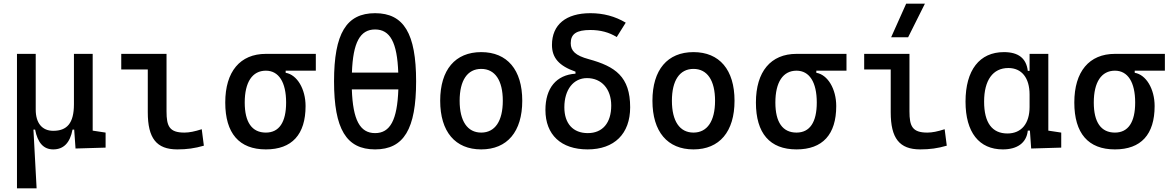

<svg xmlns="http://www.w3.org/2000/svg" viewBox="-20 -815 6485 1060"><path d="M273.9 9.8C331.1 9.8 366.7 -26.4 380.4 -99.6H389.6L397 4.9L563 0V-83L491.7 -93.8V-517.6H388.2V-239.3C388.2 -133.8 349.1 -92.8 273.9 -92.8C212.9 -92.8 177.2 -134.8 177.2 -210V-517.6H73.7V224.6H182.1L164.6 -99.6H173.8C188 -26.4 220.7 9.8 273.9 9.8Z M959 9.8C1011.7 9.8 1055.2 3.9 1105.5 -10.7L1093.8 -101.6C1054.2 -88.9 1024.9 -83 998 -83C915 -83 899.4 -118.2 899.4 -200.2V-517.6H649.4V-431.6H795.9V-195.3C795.9 -51.8 843.8 9.8 959 9.8Z M1447.8 9.8C1591.8 9.8 1667 -72.3 1667 -229.5C1667 -323.7 1620.1 -402.8 1557.1 -413.1V-424.8H1723.6V-517.6H1447.8C1305.7 -517.6 1223.6 -419.9 1223.6 -249C1223.6 -79.1 1300.3 9.8 1447.8 9.8ZM1447.8 -83C1371.1 -83 1331.1 -140.1 1331.1 -249C1331.1 -361.3 1373 -424.8 1447.8 -424.8C1519 -424.8 1559.6 -361.3 1559.6 -249C1559.6 -140.1 1521 -83 1447.8 -83Z M2050.8 9.8C2209.5 9.8 2277.3 -102.5 2277.3 -366.2C2277.3 -629.9 2209.5 -742.2 2050.8 -742.2C1892.1 -742.2 1824.2 -629.9 1824.2 -366.2C1824.2 -102.5 1892.1 9.8 2050.8 9.8ZM2050.8 -80.1C1967.3 -80.1 1928.2 -152.8 1922.4 -321.3H2179.2C2173.3 -152.8 2134.3 -80.1 2050.8 -80.1ZM1922.9 -414.1C1928.7 -580.6 1967.8 -652.3 2050.8 -652.3C2133.8 -652.3 2172.9 -580.6 2178.7 -414.1Z M2636.7 9.8C2780.3 9.8 2863.3 -87.9 2863.3 -258.8C2863.3 -429.7 2780.3 -527.3 2636.7 -527.3C2493.2 -527.3 2410.2 -429.7 2410.2 -258.8C2410.2 -87.9 2493.2 9.8 2636.7 9.8ZM2636.7 -83C2560.5 -83 2517.6 -146.5 2517.6 -258.8C2517.6 -371.1 2560.5 -434.6 2636.7 -434.6C2712.9 -434.6 2755.9 -371.1 2755.9 -258.8C2755.9 -146.5 2712.9 -83 2636.7 -83Z M3224.1 9.8C3371.6 9.8 3459 -76.2 3459 -222.7C3459 -391.6 3377 -448.2 3230.5 -488.3C3156.7 -508.3 3130.9 -534.2 3130.9 -576.7C3130.9 -627.9 3163.1 -649.4 3239.3 -649.4C3295.4 -649.4 3343.8 -636.2 3384.8 -610.4L3434.6 -689.9C3375.5 -725.1 3311 -742.2 3239.3 -742.2C3104.5 -742.2 3027.3 -678.7 3027.3 -566.9C3027.3 -495.6 3066.4 -451.2 3157.2 -419.4V-408.2C3051.3 -401.4 2991.2 -328.6 2991.2 -208C2991.2 -70.8 3077.6 9.8 3224.1 9.8ZM3225.1 -80.1C3143.6 -80.1 3095.7 -132.8 3095.7 -222.7C3095.7 -319.8 3145.5 -383.8 3220.7 -383.8C3301.3 -383.8 3354.5 -323.7 3354.5 -232.4C3354.5 -136.2 3306.6 -80.1 3225.1 -80.1Z M3808.6 9.8C3952.1 9.8 4035.2 -87.9 4035.2 -258.8C4035.2 -429.7 3952.1 -527.3 3808.6 -527.3C3665 -527.3 3582 -429.7 3582 -258.8C3582 -87.9 3665 9.8 3808.6 9.8ZM3808.6 -83C3732.4 -83 3689.5 -146.5 3689.5 -258.8C3689.5 -371.1 3732.4 -434.6 3808.6 -434.6C3884.8 -434.6 3927.7 -371.1 3927.7 -258.8C3927.7 -146.5 3884.8 -83 3808.6 -83Z M4377.4 9.8C4521.5 9.8 4596.7 -72.3 4596.7 -229.5C4596.7 -323.7 4549.8 -402.8 4486.8 -413.1V-424.8H4653.3V-517.6H4377.4C4235.4 -517.6 4153.3 -419.9 4153.3 -249C4153.3 -79.1 4230 9.8 4377.4 9.8ZM4377.4 -83C4300.8 -83 4260.7 -140.1 4260.7 -249C4260.7 -361.3 4302.7 -424.8 4377.4 -424.8C4448.7 -424.8 4489.3 -361.3 4489.3 -249C4489.3 -140.1 4450.7 -83 4377.4 -83Z M5060.5 9.8C5113.3 9.8 5156.7 3.9 5207 -10.7L5195.3 -101.6C5155.8 -88.9 5126.5 -83 5099.6 -83C5016.6 -83 5001 -118.2 5001 -200.2V-517.6H4751V-431.6H4897.5V-195.3C4897.5 -51.8 4945.3 9.8 5060.5 9.8ZM4899.9 -609.4H4993.7L5086.4 -794.9H4982.9Z M5516.6 9.8C5594.7 9.8 5647 -24.9 5654.3 -93.8H5666L5672.9 4.9L5838.9 0V-83L5767.6 -93.8V-517.6H5664.1V-423.8H5654.3C5646 -493.2 5602.5 -527.3 5522.5 -527.3C5387.7 -527.3 5310.5 -427.7 5310.5 -253.9C5310.5 -84 5385.7 9.8 5516.6 9.8ZM5664.1 -224.6C5664.1 -132.3 5618.7 -78.1 5542 -78.1C5457 -78.1 5413.1 -137.7 5413.1 -253.9C5413.1 -372.1 5461.4 -439.5 5546.9 -439.5C5620.6 -439.5 5664.1 -385.3 5664.1 -293Z M6135.3 9.8C6279.3 9.8 6354.5 -72.3 6354.5 -229.5C6354.5 -323.7 6307.6 -402.8 6244.6 -413.1V-424.8H6411.1V-517.6H6135.3C5993.2 -517.6 5911.1 -419.9 5911.1 -249C5911.1 -79.1 5987.8 9.8 6135.3 9.8ZM6135.3 -83C6058.6 -83 6018.6 -140.1 6018.6 -249C6018.6 -361.3 6060.5 -424.8 6135.3 -424.8C6206.5 -424.8 6247.1 -361.3 6247.1 -249C6247.1 -140.1 6208.5 -83 6135.3 -83Z"/></svg>

Font: Cascadia Code PL
Style: Regular
Weight: 400
Monospace: yes
Designer: Aaron Bell
Foundry: Saja Typeworks
Version: Version 2404.023